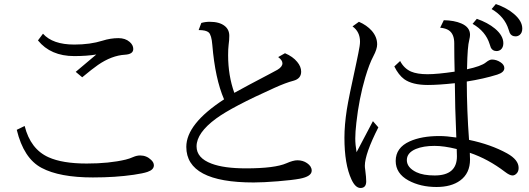

<svg xmlns="http://www.w3.org/2000/svg" viewBox="-20 -894 2620 951"><path d="M355 -538.1 457 -624Q409.2 -616.2 347.7 -616.2Q231 -616.2 168 -693.8L192.9 -727.1Q240.7 -673.3 348.1 -673.3Q426.8 -673.3 487.3 -692.4Q527.3 -705.1 566.9 -705.1Q600.6 -705.1 622.1 -686.5Q640.1 -670.9 640.1 -651.4Q640.1 -625.5 599.1 -623Q533.2 -619.1 465.3 -572.3Q437 -552.7 387.2 -511.2ZM102.1 -270Q130.9 -155.3 220.2 -115.2Q289.1 -84 409.2 -84Q521 -84 602.5 -103.5Q622.6 -108.4 639.6 -116.2Q657.7 -124 674.3 -124Q706.1 -124 729 -101.6Q742.2 -88.9 742.2 -75.2Q742.2 -53.2 710.4 -42.5Q689 -35.2 642.1 -28.3Q552.2 -15.1 439.9 -15.1Q274.9 -15.1 186 -62.5Q97.2 -109.4 63 -251Z M977.1 -780.3Q996.6 -786.1 1018.6 -786.1Q1066.9 -786.1 1092.8 -765.6Q1115.7 -747.6 1115.7 -716.8Q1115.7 -694.8 1112.3 -670.9Q1109.9 -652.3 1109.9 -620.6Q1109.9 -520 1140.6 -434.1Q1201.2 -467.8 1315.9 -527.8Q1352.1 -547.4 1354 -548.3Q1378.9 -563 1378.9 -580.6Q1378.9 -595.7 1357.9 -611.3L1391.6 -630.4Q1430.7 -613.8 1452.1 -587.4Q1471.7 -564 1471.7 -539.1Q1471.7 -504.4 1433.6 -494.1Q1396 -484.4 1339.8 -459Q1129.4 -364.7 1050.8 -307.1Q953.6 -235.8 953.6 -168.9Q953.6 -111.3 1027.8 -83.5Q1089.4 -60.1 1198.2 -60.1Q1341.3 -60.1 1398.9 -85.4Q1432.1 -100.1 1453.1 -100.1Q1480.5 -100.1 1501 -85.9Q1523.9 -70.3 1523.9 -48.8Q1523.9 -20 1464.8 -8.8Q1428.7 -2 1356.2 3.9Q1283.7 9.8 1236.3 9.8Q902.8 9.8 902.8 -166.5Q902.8 -280.3 1089.8 -401.9Q1045.4 -504.9 1031.7 -670.9Q1027.8 -720.7 1013.7 -733.4Q1000.5 -745.1 963.9 -745.1Z M2341.8 -800.8Q2395.5 -782.2 2431.6 -752.4Q2473.1 -717.8 2473.1 -679.7Q2473.1 -658.7 2460 -647.9Q2450.7 -641.1 2439.9 -641.1Q2419.4 -641.1 2411.1 -658.2Q2409.7 -661.1 2405.3 -675.3Q2385.7 -738.8 2320.8 -775.9ZM2436 -874Q2490.7 -855 2525.4 -825.2Q2566.9 -790 2566.9 -752.4Q2566.9 -731.4 2553.7 -720.7Q2544.4 -713.9 2533.7 -713.9Q2513.2 -713.9 2504.9 -731Q2503.4 -733.9 2499 -748Q2479.5 -811.5 2415 -849.1ZM1961.9 -591.8Q1981 -555.2 2015.6 -539.6Q2046.4 -526.4 2097.7 -526.4Q2146.5 -526.4 2231.9 -539.1Q2230 -614.3 2230 -666V-679.2Q2230 -726.1 2202.6 -744.1Q2188 -753.9 2160.2 -756.8L2178.2 -793.9Q2230 -793 2265.1 -777.8Q2308.1 -759.3 2308.1 -721.7Q2308.1 -711.9 2304.2 -695.8Q2295.4 -663.1 2293.5 -561.5L2293 -550.8Q2363.3 -565.9 2386.2 -584.5Q2404.3 -599.1 2416.5 -599.1Q2439 -599.1 2459.5 -585.4Q2478 -573.2 2478 -556.6Q2478 -535.6 2442.9 -524.4Q2376 -503.4 2292 -490.2Q2292.5 -346.2 2303.2 -201.2Q2411.1 -178.7 2491.7 -134.3Q2548.8 -102.5 2548.8 -62.5Q2548.8 -45.4 2539.6 -35.6Q2529.8 -24.9 2518.6 -24.9Q2504.4 -24.9 2481 -43Q2397.9 -106.4 2307.1 -137.2Q2307.1 -132.3 2307.6 -118.7Q2308.1 -110.4 2308.1 -104Q2308.1 -35.6 2259.3 0Q2215.3 32.2 2142.1 32.2Q2063 32.2 2003.4 0Q1939.9 -34.7 1939.9 -96.7Q1939.9 -162.6 2009.3 -193.8Q2067.9 -220.2 2156.2 -220.2Q2191.4 -220.2 2240.2 -212.9Q2233.4 -369.1 2232.9 -481.9Q2151.4 -473.1 2099.1 -473.1Q2022 -473.1 1981.9 -502Q1954.1 -522.5 1933.1 -564.9ZM2242.2 -155.8Q2179.7 -171.4 2132.3 -171.4Q2077.1 -171.4 2040 -156.2Q1995.1 -137.2 1995.1 -101.1Q1995.1 -64 2042.5 -41Q2076.2 -24.9 2132.8 -24.9Q2243.2 -24.9 2243.2 -119.6ZM1827.1 -293.9 1854 -263.2Q1787.1 -131.3 1787.1 -72.8Q1787.1 -64.5 1789.1 -52.2Q1793.9 -15.1 1793.9 3.9Q1793.9 37.1 1765.6 37.1Q1740.2 37.1 1720.7 -5.4Q1686 -80.1 1686 -211.9Q1686 -273.9 1697.8 -351.1Q1707 -409.7 1745.1 -583Q1751 -608.4 1754.9 -630.4Q1763.2 -669.9 1763.2 -687.5Q1763.2 -736.8 1726.1 -763.2L1757.8 -786.1Q1796.4 -769.5 1821.3 -741.7Q1848.1 -710.9 1848.1 -674.3Q1848.1 -650.9 1829.1 -615.2Q1809.1 -577.6 1789.1 -510.3Q1758.3 -405.3 1745.1 -286.1Q1739.7 -238.3 1739.7 -208.5Q1739.7 -177.7 1746.1 -140.1Z"/></svg>

Font: BIZ UDPMincho
Style: Regular
Weight: 400
Designer: TypeBank Co., Ltd.
Foundry: Morisawa Inc.
Version: Version 1.06